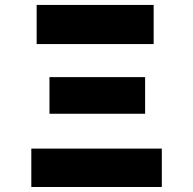

<svg xmlns="http://www.w3.org/2000/svg" viewBox="-20 -747 772 767"><path d="M105.1 0V-153.4H626.4V0ZM126.4 -571V-727.3H593.8V-571ZM177.6 -292.6V-438.9H559.7V-292.6Z"/></svg>

Font: Inter P Black
Style: Regular
Weight: 900
Designer: Rasmus Andersson
Foundry: rsms
Version: Version 3.018;git-588b23468